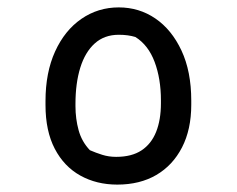

<svg xmlns="http://www.w3.org/2000/svg" viewBox="-20 -783 640 519"><path d="M301 -763Q356 -763 400 -733Q444 -703 470.5 -646.5Q497 -590 497 -511V-500Q497 -433 472 -384.5Q447 -336 402.5 -310Q358 -284 297 -284Q241 -284 197 -308.5Q153 -333 128 -381Q103 -429 103 -499V-510Q103 -587 129 -644Q155 -701 200 -732Q245 -763 301 -763ZM301 -689Q262 -689 236 -665.5Q210 -642 197 -600Q184 -558 184 -502V-496Q184 -462 192.5 -431Q201 -400 223 -377Q239 -370 256.5 -364.5Q274 -359 294 -359Q336 -359 362.5 -376.5Q389 -394 402 -426.5Q415 -459 415 -504V-512Q415 -570 398 -615.5Q381 -661 346 -683Q336 -686 325 -687.5Q314 -689 301 -689Z"/></svg>

Font: Recursive Monospace Casual
Style: Regular
Weight: 400
Version: Version 1.047